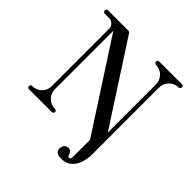

<svg xmlns="http://www.w3.org/2000/svg" viewBox="-220 -851 1179 1179"><g transform="rotate(45 369.5 -262.0)"><path d="M491 162Q439 162 439 125Q439 108 448.5 95.5Q458 83 478 83Q499 83 505 103.5Q511 124 519 124Q534 124 534 104V-46L162 -620V-112Q162 -77 186.5 -52.5Q211 -28 246 -28Q252 -28 257 -24Q262 -20 262 -14Q262 -8 257 -4Q252 0 246 0H51Q36 0 36 -14Q36 -28 51 -28Q86 -28 110.5 -52.5Q135 -77 135 -112V-612Q135 -630 121 -643.5Q107 -657 88 -657H51Q45 -657 40.5 -661.5Q36 -666 36 -672Q36 -686 51 -686H228Q235 -686 240 -679L580 -154V-572Q580 -607 555.5 -632Q531 -657 496 -657Q490 -657 485.5 -661.5Q481 -666 481 -672Q481 -686 496 -686H691Q706 -686 706 -672Q706 -667 701.5 -662Q697 -657 691 -657Q656 -657 631.5 -632Q607 -607 607 -572V0Q607 76 576.5 119Q546 162 491 162Z"/></g></svg>

Font: HK Venetian
Style: Regular
Weight: 400
Designer: Alfredo Marco Pradil
Foundry: Alfredo Marco Pradil
Version: Version 1.000;PS 001.000;hotconv 1.0.88;makeotf.lib2.5.64775